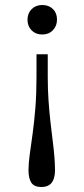

<svg xmlns="http://www.w3.org/2000/svg" viewBox="-20 -539 338 768"><path d="M171 -322V-231Q171 -183 174 -138.5Q177 -94 181.5 -54Q186 -14 190.5 21.5Q195 57 197.5 87Q200 117 200 141Q200 162 194.5 177.5Q189 193 177 201Q165 209 145 209Q117 209 105.5 192Q94 175 94 141Q94 115 99 78.5Q104 42 110.5 -4.5Q117 -51 121.5 -108Q126 -165 126 -232V-322ZM149 -519Q175 -519 191.5 -503Q208 -487 208 -461Q208 -435 191.5 -418Q175 -401 149 -401Q123 -401 106.5 -417.5Q90 -434 90 -460Q90 -486 106.5 -502.5Q123 -519 149 -519Z"/></svg>

Font: Literata 18pt Light
Style: Regular
Weight: 300
Designer: Latin by Veronika Burian and Jose Scaglione. Greek by Irene Vlachou. Cyrillic by Vera Evstafieva.
Foundry: TypeTogether
Version: Version 3.103;gftools[0.9.29]